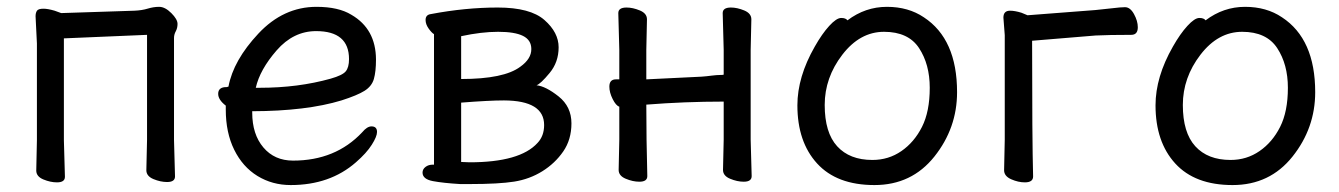

<svg xmlns="http://www.w3.org/2000/svg" viewBox="-20 -512 3878 556"><path d="M145 16.1Q126 16.1 105.5 7.6Q85 -1 85 -18.1L86.9 -106V-386.2L83 -464.8Q83 -474.6 86.9 -480.7Q90.8 -486.8 106 -486.8Q118.2 -486.8 138.2 -481L157.2 -474.1L369.1 -481Q391.1 -481.9 408 -487.1Q424.8 -492.2 440.9 -492.2Q458 -492.2 476.1 -474.1Q494.1 -456.1 494.1 -442.9Q494.1 -430.7 489 -421.4Q483.9 -412.1 483.9 -401.9V-106.9L486.8 -1Q486.8 15.1 463.9 15.1Q444.8 15.1 424.3 6.6Q403.8 -2 403.8 -19L405.8 -106.9V-411.1L165 -400.9V-106L168 0Q168 16.1 145 16.1Z M732.4 -257.8Q843.3 -257.8 937.5 -284.2Q971.7 -293.9 981.2 -305.4Q990.7 -316.9 990.7 -340.8Q990.7 -421.9 895.5 -421.9Q829.6 -421.9 781 -366Q732.4 -310.1 720.7 -257.8ZM821.8 23.9Q768.6 23.9 725.6 -2.4Q682.6 -28.8 658.2 -78.4Q633.8 -127.9 633.8 -194.8V-206.1Q611.8 -223.1 611.8 -240.2Q611.8 -260.3 636.7 -259.8L641.6 -261.2Q655.8 -337.4 728.3 -414.8Q800.8 -492.2 896.5 -492.2Q960.4 -492.2 997.6 -469.2Q1068.4 -428.2 1068.8 -339.8Q1068.8 -304.7 1062.7 -283.4Q1056.6 -262.2 1035.6 -249Q1014.6 -235.8 968.8 -221.2Q867.7 -190.4 710.4 -189.9V-186Q710.4 -123 742.7 -85Q774.9 -46.9 828.6 -46.9Q951.7 -46.9 1028.8 -128.9Q1043 -146 1055.7 -146Q1071.8 -146 1071.8 -129.9Q1071.8 -116.7 1056.6 -92.8Q1041.5 -68.8 1010.7 -42Q935.5 23.9 821.8 23.9Z M1339.8 -42Q1485.8 -42 1536.6 -98.1Q1555.7 -118.2 1555.7 -149.9Q1555.7 -220.7 1439.5 -221.2Q1396.5 -221.2 1315.4 -214.8V-43ZM1315.4 -283.2Q1439.5 -283.2 1486.8 -318.8Q1519 -341.8 1518.6 -370.1Q1518.6 -396 1494.6 -408Q1470.7 -419.9 1422.4 -419.9Q1374.5 -419.9 1315.4 -407.2ZM1340.8 21H1312.5Q1263.7 18.1 1233.6 12.5Q1203.6 6.8 1203.6 -12.2Q1203.6 -22 1212.2 -28.6Q1220.7 -35.2 1233.4 -35.2H1236.8V-413.1Q1230 -417 1221.2 -429.4Q1212.4 -441.9 1212.4 -454.1Q1212.4 -469.2 1227.5 -471.2Q1327.6 -490.2 1421.4 -490.2Q1515.6 -490.2 1556.6 -454.1Q1597.7 -418 1597.7 -375Q1597.7 -332 1571.5 -300.5Q1545.4 -269 1533.7 -265.1Q1560.5 -262.2 1597.7 -232.7Q1634.8 -203.1 1634.8 -154.8Q1634.8 -107.9 1611.1 -73.5Q1587.4 -39.1 1550.5 -16.1Q1513.7 6.8 1469.2 13.9Q1424.8 21 1340.8 21Z M2133.8 14.2Q2114.7 14.2 2094.2 5.6Q2073.7 -2.9 2073.7 -20L2075.7 -107.9V-217.8Q1962.9 -217.8 1851.6 -209Q1851.6 -108.9 1854.5 -2Q1854.5 14.2 1831.5 14.2Q1812.5 14.2 1792 5.6Q1771.5 -2.9 1771.5 -20L1773.4 -107.9V-203.1Q1763.7 -206.1 1754.2 -225.1Q1744.6 -244.1 1744.6 -261.2Q1744.6 -282.2 1763.7 -282.2H1773.4V-367.2L1770.5 -474.1Q1770.5 -490.2 1794.4 -490.2Q1812.5 -490.2 1833 -481.7Q1853.5 -473.1 1853.5 -456.1L1851.6 -367.2V-282.2L2011.7 -290Q2025.9 -291 2040.8 -293Q2055.7 -294.9 2065.4 -294.9Q2075.2 -294.9 2075.7 -295.9V-367.2L2072.8 -474.1Q2072.8 -490.2 2096.7 -490.2Q2114.7 -490.2 2135.3 -481.7Q2155.8 -473.1 2155.8 -456.1L2153.8 -367.2V-107.9L2156.7 -2Q2156.7 14.2 2133.8 14.2Z M2506.3 -48.8Q2553.2 -48.8 2590.3 -74.5Q2627.4 -100.1 2649.9 -144.5Q2672.4 -189 2672.4 -257.8Q2672.4 -325.7 2641.4 -372.8Q2610.4 -419.9 2540 -419.9Q2470.2 -419.9 2419.2 -353.5Q2368.2 -287.1 2368.2 -208Q2368.2 -127.9 2404.3 -88.4Q2440.4 -48.8 2506.3 -48.8ZM2512.2 23.9Q2403.3 23.9 2346.2 -38.6Q2289.1 -101.1 2289.1 -207Q2289.1 -289.1 2339.4 -377Q2360.4 -414.1 2381.3 -437Q2402.3 -460 2416 -460Q2429.2 -460 2434.1 -453.1Q2485.8 -492.2 2548.3 -492.2Q2610.4 -492.2 2655.3 -461.9Q2751.5 -398.9 2751.5 -245.1Q2751.5 -141.1 2685.8 -58.6Q2620.1 23.9 2512.2 23.9Z M2947.8 16.1Q2928.7 16.1 2908.2 7.1Q2887.7 -2 2887.7 -19L2889.6 -107.9V-410.2L2885.7 -460.9Q2885.7 -481 2904.8 -481Q2918.9 -481 2938 -475.1L2955.6 -467.8L3151.9 -482.9Q3173.8 -484.9 3199.7 -488Q3225.6 -491.2 3237.8 -491.2Q3252.9 -491.2 3263.9 -471.2Q3274.9 -451.2 3274.9 -433.1Q3274.9 -411.1 3255.9 -411.1Q3190.9 -411.1 3152.8 -409.2L2968.8 -394Q2968.8 -106.9 2971.7 -1Q2971.7 16.1 2947.8 16.1Z M3543.5 -48.8Q3590.3 -48.8 3627.4 -74.5Q3664.6 -100.1 3687 -144.5Q3709.5 -189 3709.5 -257.8Q3709.5 -325.7 3678.5 -372.8Q3647.5 -419.9 3577.1 -419.9Q3507.3 -419.9 3456.3 -353.5Q3405.3 -287.1 3405.3 -208Q3405.3 -127.9 3441.4 -88.4Q3477.5 -48.8 3543.5 -48.8ZM3549.3 23.9Q3440.4 23.9 3383.3 -38.6Q3326.2 -101.1 3326.2 -207Q3326.2 -289.1 3376.5 -377Q3397.5 -414.1 3418.5 -437Q3439.5 -460 3453.1 -460Q3466.3 -460 3471.2 -453.1Q3522.9 -492.2 3585.4 -492.2Q3647.5 -492.2 3692.4 -461.9Q3788.6 -398.9 3788.6 -245.1Q3788.6 -141.1 3722.9 -58.6Q3657.2 23.9 3549.3 23.9Z"/></svg>

Font: LXGW WenKai Screen R
Style: Regular
Weight: 400
Designer: Fontworks Inc.
Version: Version 1.235;May 31, 2022